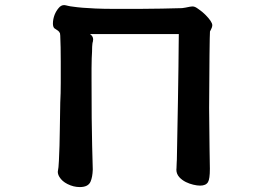

<svg xmlns="http://www.w3.org/2000/svg" viewBox="-20 -678 1040 767"><path d="M220.7 -268.1Q222.7 -303.7 222.7 -347.2V-431.6Q222.7 -493.7 220.7 -535.6Q220.2 -541 219.7 -544.9Q216.3 -552.2 211.9 -555.2Q203.6 -560.1 196.8 -565.4Q191.4 -571.3 191.4 -584Q191.4 -601.1 198.2 -619.1Q204.1 -633.8 213.9 -645.5Q223.6 -657.7 236.3 -657.7Q239.7 -657.7 243.2 -656.7Q246.6 -655.8 251.2 -654.8Q255.9 -653.8 261 -652.8Q266.1 -651.9 271.5 -651.4Q303.7 -646.5 361.3 -644Q395.5 -642.6 429.2 -642.6H541Q569.8 -642.6 626.7 -643.6Q683.6 -644.5 706.5 -645.5H707Q710.9 -645.5 720.2 -647.5Q742.7 -652.3 748.5 -652.3Q754.4 -652.3 759.8 -649.9Q765.1 -647.5 774.4 -640.6Q788.6 -630.9 799.8 -619.6Q828.1 -591.3 828.1 -577.1Q828.1 -570.3 823.7 -562L818.8 -552.2Q817.9 -543 816.9 -456.1Q815.4 -287.6 815.4 -246.6Q815.9 -159.7 817.1 -86.2Q818.4 -12.7 818.4 -3.9Q818.4 37.1 811 49.3Q802.7 63.5 779.3 63.5Q767.6 63.5 752.2 59.8Q736.8 56.2 722.7 49.3Q707 41.5 696.3 29.8Q684.6 16.6 684.6 0Q684.6 -2.4 685.1 -6.8Q685.5 -14.2 685.5 -18.6Q685.5 -26.9 686 -30.8Q686.5 -36.1 686.5 -39.1L690.9 -278.3Q692.4 -370.1 692.9 -410.6Q693.4 -478.5 693.8 -502.7Q694.3 -526.9 694.3 -542H339.4Q341.3 -540.5 342.3 -539.6Q352.1 -532.2 352.1 -520.5Q352.1 -515.6 351.1 -512Q350.1 -508.3 349.6 -506.6Q349.1 -504.9 349.1 -502.4Q348.1 -496.6 348.1 -490.7Q348.1 -484.9 347.9 -480.5Q347.7 -476.1 347.7 -471.2Q347.2 -461.4 346.4 -445.6Q345.7 -429.7 345.7 -405.8V-361.3Q345.7 -184.6 348.1 -96.7Q350.6 -8.8 350.6 -1V-0.5Q349.6 29.3 341.8 47.4Q332.5 69.3 298.8 69.3Q273.4 69.3 249.5 57.1Q228 46.4 217.3 28.8Q210.9 18.1 210.9 8.3Q210.9 5.4 211.7 2.4Q212.4 -0.5 213.6 -10.3Q214.8 -20 215.3 -35.2Q218.3 -93.3 219 -162.4Q219.7 -231.4 220.7 -267.6Z"/></svg>

Font: Bakudai
Style: Bold
Weight: 700
Version: Version 1.48